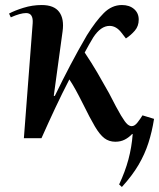

<svg xmlns="http://www.w3.org/2000/svg" viewBox="-20 -550 633 764"><path d="M198 -168Q229 -232 260 -291Q291 -350 326 -410Q361 -466 393 -498Q425 -530 465 -530Q495 -530 513.5 -514Q532 -498 532 -472Q532 -446 516.5 -428Q501 -410 481 -397L464 -419Q443 -447 416 -447Q381 -447 351 -401Q343 -388 334 -372Q325 -356 317 -341Q345 -299 367 -261.5Q389 -224 414 -179Q445 -118 461.5 -90.5Q478 -63 487 -55.5Q496 -48 504 -48Q516 -48 527.5 -63Q539 -78 547 -91L593 -77Q585 -26 570.5 19Q556 64 531 106.5Q506 149 465 194L454 184Q478 133 491 84.5Q504 36 508 -16L506 -17Q493 -3 476.5 5.5Q460 14 439 14Q414 14 395.5 0Q377 -14 357.5 -47Q338 -80 310 -137Q294 -169 281 -192.5Q268 -216 256 -234Q227 -178 200 -120.5Q173 -63 145 0H75L110 -457Q113 -498 84 -498Q61 -498 23 -481L16 -496Q38 -508 73.5 -519Q109 -530 146 -530Q195 -530 215.5 -502.5Q236 -475 229 -425L194 -169Z"/></svg>

Font: Literata 72pt SemiBold
Style: Italic
Weight: 600
Italic angle: -2°
Designer: Latin by Veronika Burian and Jose Scaglione. Greek by Irene Vlachou. Cyrillic by Vera Evstafieva
Foundry: TypeTogether
Version: Version 3.002